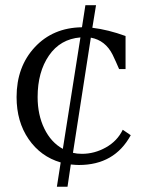

<svg xmlns="http://www.w3.org/2000/svg" viewBox="-20 -713 559 740"><path d="M439 -446.8Q427.7 -473.6 414.1 -502Q386.2 -557.6 330.1 -567.9L261.2 -124Q276.4 -120.1 295.9 -120.1Q344.2 -120.1 388.2 -144.8Q432.1 -169.4 453.1 -212.9L483.9 -191.9Q421.4 -77.1 284.2 -77.1Q272.5 -77.1 252.9 -79.1L240.2 6.8H199.2L213.9 -86.9Q136.7 -109.4 90.3 -176.8Q43.9 -244.1 43.9 -338.9Q43.9 -455.6 114 -531Q184.1 -606.4 295.9 -607.9L309.1 -692.9H350.1L335.9 -606Q397 -598.6 463.9 -574.2V-446.8ZM125 -338.9Q125 -270.5 150.9 -217.3Q176.8 -164.1 222.2 -139.2L290 -568.8Q212.4 -562.5 168.7 -499Q125 -435.5 125 -338.9Z"/></svg>

Font: LT Superior Serif
Style: Regular
Weight: 400
Designer: Daniel Lyons
Foundry: LyonsType
Version: Version 2.120;FEAKit 1.0